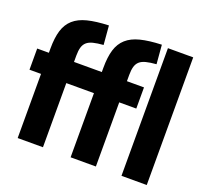

<svg xmlns="http://www.w3.org/2000/svg" viewBox="-136 -979 1223 1142"><g transform="rotate(20 475.0 -407.5)"><path d="M85 -406H12V-540H86V-567Q86 -635 100 -681Q114 -727 146.5 -756Q179 -785 232.5 -798.5Q286 -812 366 -815L376 -695Q337 -692 311.5 -685.5Q286 -679 271.5 -666Q257 -653 251 -632Q245 -611 245 -580V-540H421V-567Q421 -635 435 -681Q449 -727 481.5 -756Q514 -785 567.5 -798.5Q621 -812 701 -815L711 -695Q672 -692 646.5 -685.5Q621 -679 606.5 -666Q592 -653 586 -632Q580 -611 580 -580V-540H688V-406H580V0H420V-406H245V0H85ZM742 -808H902V0H742Z"/></g></svg>

Font: Encode Sans Compressed
Style: ExtraBold
Weight: 800
Designer: Pablo Impallari, Andres Torresi
Foundry: Pablo Impallari, Andres Torresi
Version: Version 1.000; ttfautohint (v1.00) -l 8 -r 50 -G 200 -x 14 -